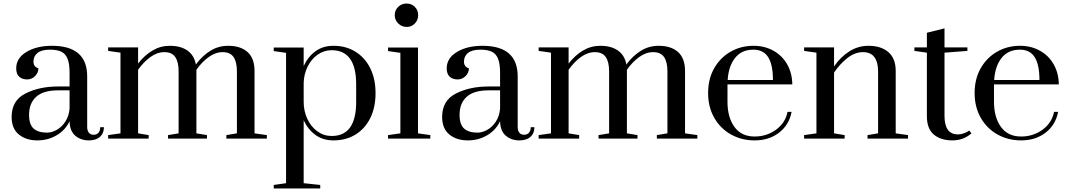

<svg xmlns="http://www.w3.org/2000/svg" viewBox="-20 -787 6071 1090"><path d="M46 -123Q46 -217 125 -256.5Q204 -296 308 -296H375V-373Q375 -425 363.5 -453.5Q352 -482 328 -493.5Q304 -505 263 -505Q216 -505 193 -486.5Q170 -468 170 -437Q170 -408 198 -399Q198 -374 179 -355Q160 -336 134 -336Q106 -336 89 -351.5Q72 -367 72 -399Q72 -457 130 -492Q188 -527 275 -527Q475 -527 475 -353V-67Q475 -45 484.5 -33.5Q494 -22 512 -22Q529 -22 539 -33.5Q549 -45 549 -65H570Q570 -30 547.5 -10Q525 10 485 10Q439 10 407.5 -16.5Q376 -43 375 -99Q351 -48 301.5 -19Q252 10 192 10Q128 10 87 -23.5Q46 -57 46 -123ZM375 -170V-274H308Q226 -274 185.5 -237.5Q145 -201 145 -135Q145 -80 171 -57Q197 -34 247 -34Q274 -34 302.5 -50Q331 -66 351 -96.5Q371 -127 375 -170Z M594 -20 664 -30V-488L594 -498V-518H764V-426Q800 -473 845.5 -500Q891 -527 944 -527Q1005 -527 1043.5 -500.5Q1082 -474 1092 -421Q1128 -470 1174 -498.5Q1220 -527 1275 -527Q1346 -527 1385.5 -491.5Q1425 -456 1425 -384V-30L1495 -20V0H1265V-20L1325 -30V-382Q1325 -435 1306 -463Q1287 -491 1244 -491Q1203 -491 1164.5 -463Q1126 -435 1095 -391V-30L1155 -20V0H934V-20L994 -30V-382Q994 -435 975 -463Q956 -491 913 -491Q872 -491 833.5 -463Q795 -435 764 -391V-30L824 -20V0H594Z M1534 263 1604 253V-487L1534 -497V-517H1704V-412Q1729 -466 1771.5 -496.5Q1814 -527 1873 -527Q1944 -527 1998 -493.5Q2052 -460 2082 -399.5Q2112 -339 2112 -258Q2112 -177 2082 -116.5Q2052 -56 1998 -23Q1944 10 1873 10Q1814 10 1771.5 -20.5Q1729 -51 1704 -104V253L1798 263V283H1534ZM2002 -208V-308Q2002 -502 1863 -502Q1819 -502 1783 -476.5Q1747 -451 1726 -408Q1705 -365 1704 -315V-208Q1704 -157 1724.5 -112.5Q1745 -68 1781.5 -41.5Q1818 -15 1863 -15Q2002 -15 2002 -208Z M2221 -701Q2221 -729 2240.5 -748Q2260 -767 2289 -767Q2316 -767 2335 -748Q2354 -729 2354 -701Q2354 -673 2335 -653.5Q2316 -634 2289 -634Q2261 -634 2241 -653.5Q2221 -673 2221 -701ZM2183 0V-20L2253 -30V-487L2183 -497V-517H2353V-30L2423 -20V0Z M2490 -123Q2490 -217 2569 -256.5Q2648 -296 2752 -296H2819V-373Q2819 -425 2807.5 -453.5Q2796 -482 2772 -493.5Q2748 -505 2707 -505Q2660 -505 2637 -486.5Q2614 -468 2614 -437Q2614 -408 2642 -399Q2642 -374 2623 -355Q2604 -336 2578 -336Q2550 -336 2533 -351.5Q2516 -367 2516 -399Q2516 -457 2574 -492Q2632 -527 2719 -527Q2919 -527 2919 -353V-67Q2919 -45 2928.5 -33.5Q2938 -22 2956 -22Q2973 -22 2983 -33.5Q2993 -45 2993 -65H3014Q3014 -30 2991.5 -10Q2969 10 2929 10Q2883 10 2851.5 -16.5Q2820 -43 2819 -99Q2795 -48 2745.5 -19Q2696 10 2636 10Q2572 10 2531 -23.5Q2490 -57 2490 -123ZM2819 -170V-274H2752Q2670 -274 2629.5 -237.5Q2589 -201 2589 -135Q2589 -80 2615 -57Q2641 -34 2691 -34Q2718 -34 2746.5 -50Q2775 -66 2795 -96.5Q2815 -127 2819 -170Z M3038 -20 3108 -30V-488L3038 -498V-518H3208V-426Q3244 -473 3289.5 -500Q3335 -527 3388 -527Q3449 -527 3487.5 -500.5Q3526 -474 3536 -421Q3572 -470 3618 -498.5Q3664 -527 3719 -527Q3790 -527 3829.5 -491.5Q3869 -456 3869 -384V-30L3939 -20V0H3709V-20L3769 -30V-382Q3769 -435 3750 -463Q3731 -491 3688 -491Q3647 -491 3608.5 -463Q3570 -435 3539 -391V-30L3599 -20V0H3378V-20L3438 -30V-382Q3438 -435 3419 -463Q3400 -491 3357 -491Q3316 -491 3277.5 -463Q3239 -435 3208 -391V-30L3268 -20V0H3038Z M4000 -259Q4000 -339 4034.5 -399.5Q4069 -460 4127.5 -493.5Q4186 -527 4258 -527Q4321 -527 4371 -499Q4421 -471 4449 -421.5Q4477 -372 4478 -308H4110V-209Q4110 -121 4149.5 -66.5Q4189 -12 4264 -12Q4333 -12 4386 -51Q4439 -90 4451 -152H4474Q4460 -78 4403 -34Q4346 10 4264 10Q4190 10 4130 -23.5Q4070 -57 4035 -118Q4000 -179 4000 -259ZM4368 -333Q4368 -420 4341 -462.5Q4314 -505 4257 -505Q4190 -505 4153 -458Q4116 -411 4111 -333Z M4545 -20 4615 -30V-488L4545 -498V-518H4715V-410Q4752 -464 4802 -495.5Q4852 -527 4910 -527Q4982 -527 5023.5 -491Q5065 -455 5065 -384V-30L5135 -20V0H4905V-20L4965 -30V-382Q4965 -434 4944 -462.5Q4923 -491 4879 -491Q4833 -491 4790.5 -457.5Q4748 -424 4715 -375V-30L4775 -20V0H4545Z M5242 -128V-488L5171 -498V-518H5242V-601L5342 -626V-518H5472V-498L5342 -488V-130Q5342 -24 5418 -24Q5434 -24 5448.5 -29Q5463 -34 5471.5 -39Q5480 -44 5482 -46L5495 -30Q5450 10 5387 10Q5321 10 5281.5 -23Q5242 -56 5242 -128Z M5513 -259Q5513 -339 5547.5 -399.5Q5582 -460 5640.5 -493.5Q5699 -527 5771 -527Q5834 -527 5884 -499Q5934 -471 5962 -421.5Q5990 -372 5991 -308H5623V-209Q5623 -121 5662.5 -66.5Q5702 -12 5777 -12Q5846 -12 5899 -51Q5952 -90 5964 -152H5987Q5973 -78 5916 -34Q5859 10 5777 10Q5703 10 5643 -23.5Q5583 -57 5548 -118Q5513 -179 5513 -259ZM5881 -333Q5881 -420 5854 -462.5Q5827 -505 5770 -505Q5703 -505 5666 -458Q5629 -411 5624 -333Z"/></svg>

Font: Prata
Style: Regular
Weight: 400
Designer: Ivan Petrov
Foundry: Cyreal
Version: Version 2.000